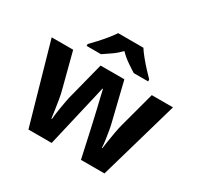

<svg xmlns="http://www.w3.org/2000/svg" viewBox="-161 -956 1179 1146"><g transform="rotate(30 428.0 -383.0)"><path d="M485 -191Q481 -208 473.5 -241.5Q466 -275 457 -313.5Q448 -352 440 -384.5Q432 -417 429 -432H425Q422 -417 414.5 -384.5Q407 -352 398 -313.5Q389 -275 381 -241Q373 -207 369 -189L325 0H165L10 -546H158L221 -304Q228 -279 233.5 -244Q239 -209 244 -176.5Q249 -144 251 -125H255Q256 -139 259 -162.5Q262 -186 266.5 -211Q271 -236 274.5 -256.5Q278 -277 280 -284L347 -546H511L575 -284Q579 -270 584.5 -239Q590 -208 594.5 -176Q599 -144 599 -125H603Q605 -142 610 -174.5Q615 -207 621.5 -243Q628 -279 635 -304L700 -546H846L689 0H527ZM515 -766Q529 -744 551.5 -716.5Q574 -689 598 -663Q622 -637 640 -619V-606H541Q515 -622 484 -643.5Q453 -665 427 -692Q401 -665 371 -644Q341 -623 315 -606H216V-619Q235 -638 258.5 -663.5Q282 -689 304.5 -716.5Q327 -744 341 -766Z"/></g></svg>

Font: Noto Naskh Arabic
Style: Regular
Weight: 400
Designer: Monotype Design Team, David Williams, Mohamad Dakak and Nizar Qandah
Foundry: Monotype Imaging Inc.
Version: Version 2.013